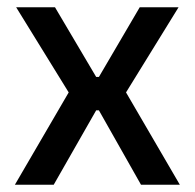

<svg xmlns="http://www.w3.org/2000/svg" viewBox="-20 -509 536 529"><path d="M21 0 177.5 -268.5V-241L24.5 -489H131.5L245 -297H252.5L365 -489H472L319 -241V-268.5L475.5 0H368.5L252.5 -205H245L128 0Z"/></svg>

Font: Anek Odia Medium
Style: Regular
Weight: 500
Designer: Yesha Goshar & Mahesh Sahu (Odia), Yesha Goshar (Latin)
Foundry: Ek Type
Version: Version 1.003